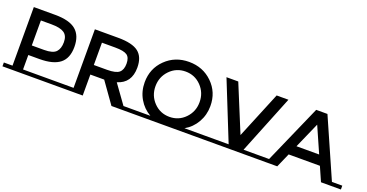

<svg xmlns="http://www.w3.org/2000/svg" viewBox="-34 -1368 3859 2021"><g transform="rotate(20 1895.5 -358.0)"><path d="M684 -43V0H0V-43H97V-699H337Q496 -699 569 -638Q642 -577 642 -450Q642 -323 567.5 -264Q493 -205 339 -205H215V-43ZM335 -592H215V-312H352Q450 -312 485.5 -349.5Q521 -387 521 -459.5Q521 -532 476 -562Q431 -592 335 -592Z M1437 -43V0H1221L1054 -235H899V0H684V-43H781V-699H1041Q1201 -699 1270 -645Q1339 -591 1339 -472Q1339 -299 1188 -254L1340 -43ZM1049 -592H899V-342H1046Q1146 -342 1182 -373Q1218 -404 1218 -472.5Q1218 -541 1181 -566.5Q1144 -592 1049 -592Z M2252 -43V0H1412V-43H1641Q1559 -90 1511.5 -172Q1464 -254 1464 -355Q1464 -509 1570 -612.5Q1676 -716 1832 -716Q1988 -716 2094 -612.5Q2200 -509 2200 -355Q2200 -255 2152.5 -172Q2105 -89 2023 -43ZM2007.5 -534Q1936 -608 1832 -608Q1728 -608 1656.5 -534Q1585 -460 1585 -354.5Q1585 -249 1656.5 -175Q1728 -101 1832 -101Q1936 -101 2007.5 -175Q2079 -249 2079 -354.5Q2079 -460 2007.5 -534Z M2952 -43V0H2252V-43H2518L2255 -699H2387L2602 -177L2817 -699H2949L2685 -43Z M3791 -43V0H3568L3498 -159H3148L3078 0H2855V-43H2971L3260 -699H3386L3675 -43ZM3450 -268 3323 -556 3196 -268Z"/></g></svg>

Font: Montserrat Subrayada
Style: Regular
Weight: 400
Designer: Julieta Ulanovsky
Foundry: Julieta Ulanovsky
Version: Version 2.001